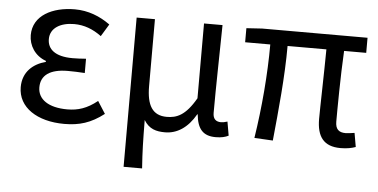

<svg xmlns="http://www.w3.org/2000/svg" viewBox="-51 -654 1870 951"><g transform="rotate(5 884.0 -179.0)"><path d="M281 13C356 13 413 -4 478 -54L439 -115C388 -74 343 -60 290 -60C197 -60 143 -97 143 -157C143 -217 188 -250 277 -250C304 -250 330 -249 361 -247V-318C335 -316 315 -315 294 -315C206 -315 169 -350 169 -399C169 -455 221 -484 288 -484C338 -484 382 -467 424 -436L461 -497C410 -534 351 -557 285 -557C174 -557 78 -509 78 -411C78 -360 108 -310 164 -290V-285C103 -269 51 -227 51 -150C51 -49 147 13 281 13Z M593 199H685C679 114 678 66 677 -41C703 2 739 11 782 11C841 11 894 -22 934 -92H936C943 -19 972 13 1034 13C1063 13 1082 8 1098 0L1086 -69C1073 -65 1063 -63 1054 -63C1030 -63 1014 -75 1014 -106C1014 -237 1018 -396 1020 -543H928V-171C877 -82 833 -66 784 -66C713 -66 684 -115 684 -210V-543H593Z M1655 13C1687 13 1711 8 1730 1L1718 -68C1697 -65 1684 -63 1674 -63C1640 -63 1623 -78 1623 -116C1623 -169 1624 -344 1631 -468H1741V-543H1217L1139 -538V-468H1264C1264 -321 1250 -153 1226 0L1318 5C1333 -146 1350 -315 1350 -468H1543C1542 -348 1537 -179 1537 -122C1537 -34 1571 13 1655 13Z"/></g></svg>

Font: Squished Noto Sans CJK JP Regular
Style: Regular
Weight: 400
Designer: Ryoko NISHIZUKA (kana & ideographs); Paul D. Hunt (Latin, Greek & Cyrillic); Wenlong ZHANG (bopomofo); Sandoll Communica
Foundry: Adobe Systems Incorporated
Version: Version 1.004;PS 1.004;hotconv 1.0.82;makeotf.lib2.5.63406